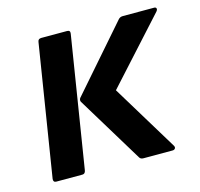

<svg xmlns="http://www.w3.org/2000/svg" viewBox="-79 -577 691 662"><g transform="rotate(-15 266.5 -246.0)"><path d="M355 0Q345 0 341 -7L197 -244Q194 -250 198 -257L397 -485Q403 -492 413 -492H525Q531 -492 532.5 -487.5Q534 -483 529 -477L324 -251L468 -14Q471 -8 468 -4Q465 0 459 0ZM44 0Q33 0 34 -12L109 -480Q110 -492 122 -492H214Q226 -492 224 -480L149 -12Q147 0 137 0Z"/></g></svg>

Font: Sofia Sans
Style: Bold Italic
Weight: 700
Italic angle: -9°
Designer: Botio Nikoltchev, Ani Petrova
Foundry: lettersoup
Version: Version 4.101; ttfautohint (v1.8.4.7-5d5b)